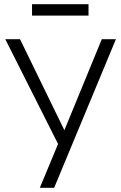

<svg xmlns="http://www.w3.org/2000/svg" viewBox="-20 -891 573 911"><path d="M169 0 263 -226 261 -197 5 -705H75L286 -272H285L463 -705H530L237 0ZM132 -817V-871H400V-817Z"/></svg>

Font: Nunito Sans 7pt Condensed Light
Style: Regular
Weight: 300
Width: 3
Designer: Vernon Adams
Foundry: Vernon Adams
Version: Version 3.101;gftools[0.9.27]